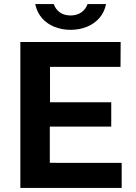

<svg xmlns="http://www.w3.org/2000/svg" viewBox="-20 -931 675 951"><path d="M80.8 0V-723H577.6L576.9 -599.8H227.7V-424.5H531V-303.8H226.7V-124.5L582.7 -124.2V0ZM505.2 -910.7Q496.7 -869.1 471.2 -840.7Q445.7 -812.2 409 -797.7Q372.2 -783.2 329.5 -783.2Q287.7 -783.2 251 -797.5Q214.4 -811.8 188.9 -840.2Q163.4 -868.6 154.5 -910.7H246.7Q254.3 -886 275.7 -870.2Q297.1 -854.4 329.5 -854.4Q361.5 -854.4 383.5 -870.2Q405.4 -886 413.6 -910.7Z"/></svg>

Font: Public Sans Thin
Style: Regular
Weight: 100
Designer: The Public Sans project authors (U.S. Web Design System). Libre Franklin designed by Pablo Impallari and Rodrigo Fuenzal
Version: Version 1.008